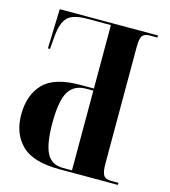

<svg xmlns="http://www.w3.org/2000/svg" viewBox="-107 -800 784 886"><g transform="rotate(15 285.0 -357.0)"><path d="M259 0Q132 0 77.5 -54Q23 -108 23 -199Q23 -292 75 -346.5Q127 -401 251 -401H316V-704H204Q136 -704 110 -678.5Q84 -653 78 -586L73 -525H63L69 -714H538V-704H501Q478 -704 467.5 -691.5Q457 -679 457 -638V-80Q457 -40 466.5 -25Q476 -10 504 -10H538V0ZM273 -10H316V-391H283Q224 -391 198 -347.5Q172 -304 172 -198Q172 -99 195 -54.5Q218 -10 273 -10Z"/></g></svg>

Font: Noto Serif Display Condensed
Style: Bold
Weight: 700
Width: 3
Designer: Monotype Design Team
Foundry: Monotype Imaging Inc.
Version: Version 2.009